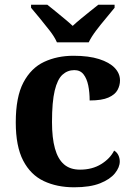

<svg xmlns="http://www.w3.org/2000/svg" viewBox="-20 -786 567 816"><path d="M295 10Q222 10 166 -16.5Q110 -43 78.5 -103.5Q47 -164 47 -266Q47 -374 79.5 -435.5Q112 -497 167.5 -523Q223 -549 292 -549Q357 -549 401 -535Q445 -521 467.5 -497.5Q490 -474 490 -444Q490 -423 479.5 -403.5Q469 -384 441 -371.5Q413 -359 361 -359Q361 -394 355 -423Q349 -452 335 -470Q321 -488 296 -488Q267 -488 245.5 -468.5Q224 -449 212.5 -401Q201 -353 201 -267Q201 -200 213.5 -155Q226 -110 252 -87.5Q278 -65 320 -65Q372 -65 410 -88.5Q448 -112 465 -146Q477 -139 483 -126.5Q489 -114 489 -100Q489 -75 468.5 -49.5Q448 -24 405.5 -7Q363 10 295 10ZM222 -606Q212 -629 191.5 -655.5Q171 -682 149.5 -708Q128 -734 112 -753V-766H181Q195 -755 214.5 -739Q234 -723 254 -706.5Q274 -690 289 -676Q304 -690 324 -706.5Q344 -723 364 -739Q384 -755 398 -766H467V-753Q452 -734 430 -708Q408 -682 388 -655.5Q368 -629 357 -606Z"/></svg>

Font: Noto Serif Kannada
Style: Regular
Weight: 400
Designer: Universal Thirst, Indian Type Foundry and the Monotype Design Team
Foundry: Monotype Imaging Inc.
Version: Version 2.003